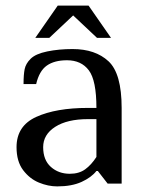

<svg xmlns="http://www.w3.org/2000/svg" viewBox="-20 -655 521 685"><path d="M39 -130Q39 -206 109.5 -238Q180 -270 294 -270H324Q324 -368 297 -404Q270 -440 219 -440Q174 -440 147 -421Q120 -402 109 -355H64Q64 -389 68 -408.5Q72 -428 89 -445Q107 -463 148.5 -471.5Q190 -480 239 -480Q320 -480 367 -436.5Q414 -393 414 -270V0H364L329 -45H324Q306 -22 271 -6Q236 10 184 10Q152 10 119 -3.5Q86 -17 62.5 -48Q39 -79 39 -130ZM324 -95V-230H294Q220 -230 177 -202.5Q134 -175 134 -130Q134 -84 161.5 -59.5Q189 -35 229 -35Q262 -35 284 -51Q306 -67 324 -95ZM106 -520 186 -635H296L376 -520H326L241 -600L156 -520Z"/></svg>

Font: Philosopher
Style: Regular
Weight: 400
Designer: Jovanny Lemonad
Foundry: Jovanny Lemonad
Version: Version 2.000